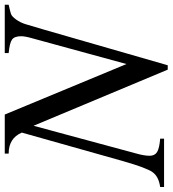

<svg xmlns="http://www.w3.org/2000/svg" viewBox="-0 -712 708 787"><g transform="rotate(-90 353.5 -319.0)"><path d="M727 -653V-637Q700 -631 689.5 -627.5Q679 -624 666.5 -606.5Q654 -589 647.5 -568Q641 -547 625 -492L479 15H461L231 -535L117 -113Q108 -81 108 -59Q108 -38 123.5 -28.5Q139 -19 178 -16V0H-20V-16Q23 -22 41 -47.5Q59 -73 86 -168L203 -583Q180 -637 117 -637V-653H277L484 -154L590 -542Q598 -570 598 -586Q598 -613 584.5 -623Q571 -633 529 -637V-653Z"/></g></svg>

Font: STIX
Style: Italic
Weight: 400
Italic angle: -16.33°
Designer: MicroPress Inc., with final additions and corrections provided by Coen Hoffman, Elsevier (retired)
Version: Version 1.1.1